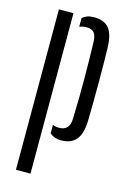

<svg xmlns="http://www.w3.org/2000/svg" viewBox="-123 -666 619 925"><g transform="rotate(15 187.0 -203.5)"><path d="M53.7 200V-600H126.2V200ZM169.9 -55.1Q176.1 -52.2 183.9 -50.6Q191.6 -48.9 200.8 -48.9Q227.4 -48.9 241.1 -63.4Q254.9 -77.9 255.6 -110.2Q257.2 -163.2 258 -212.7Q258.8 -262.2 258.6 -309.2Q258.4 -356.2 257.6 -401.2Q256.8 -446.1 255.6 -489.8Q254.9 -522.5 243.2 -536.8Q231.5 -551.1 204.8 -551.1Q184.9 -551.1 169.9 -543.9V-587.7Q180.8 -597.4 194.8 -602.3Q208.8 -607.2 229 -607.2Q277.6 -607.2 301.8 -578.9Q325.9 -550.7 328.1 -484.7Q329.1 -451.3 329.6 -404.6Q330.2 -357.9 330.2 -306.2Q330.2 -254.4 329.6 -204.7Q329.1 -155.1 328.1 -115.7Q325.9 -50.2 300.2 -21.5Q274.4 7.2 225.8 7.2Q191.9 7.2 169.9 -12.9Z"/></g></svg>

Font: Big Shoulders Stencil Thin
Style: Regular
Weight: 100
Designer: Patric King
Foundry: XO Type Co
Version: Version 2.001